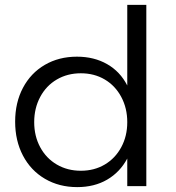

<svg xmlns="http://www.w3.org/2000/svg" viewBox="-20 -762 719 786"><path d="M579 0H501V-113Q471 -57 418.5 -26.5Q366 4 296 4Q222 4 164 -30Q106 -64 74 -125Q42 -186 42 -264Q42 -342 74 -402.5Q106 -463 163.5 -496.5Q221 -530 295 -530Q365 -530 418.5 -499.5Q472 -469 501 -412V-742H579ZM501 -262Q501 -319 476.5 -365Q452 -411 409 -436.5Q366 -462 311 -462Q256 -462 212.5 -436.5Q169 -411 144.5 -365Q120 -319 120 -262Q120 -205 144.5 -159.5Q169 -114 212.5 -88.5Q256 -63 311 -63Q366 -63 409 -88.5Q452 -114 476.5 -159.5Q501 -205 501 -262Z"/></svg>

Font: Kalaa
Style: Regular
Weight: 400
Version: Version 1.20 June 5, 2016